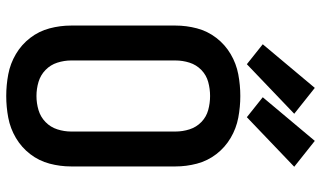

<svg xmlns="http://www.w3.org/2000/svg" viewBox="-227 -795 1030 616"><g transform="rotate(90 288.0 -487.0)"><path d="M288 8Q323 8 357.5 1.5Q392 -5 422.5 -23Q453 -41 474.5 -69Q496 -97 505 -131Q514 -165 514 -200V-535Q514 -570 505 -604Q496 -638 474.5 -666Q453 -694 422.5 -712Q392 -730 357.5 -736.5Q323 -743 288 -743Q253 -743 218.5 -736.5Q184 -730 153.5 -712Q123 -694 101.5 -666Q80 -638 71 -604Q62 -570 62 -535V-200Q62 -165 71 -131Q80 -97 101.5 -69Q123 -41 153.5 -23Q184 -5 218.5 1.5Q253 8 288 8ZM288 -89Q265 -89 243 -95.5Q221 -102 204.5 -118Q188 -134 181 -156Q174 -178 174 -200V-535Q174 -558 181 -580Q188 -602 204.5 -618Q221 -634 243 -640Q265 -646 288 -646Q311 -646 333 -640Q355 -634 371.5 -618Q388 -602 395 -580Q402 -558 402 -535V-200Q402 -178 395 -156Q388 -134 371.5 -118Q355 -102 333 -95.5Q311 -89 288 -89ZM356 -764 515 -916 432 -982 292 -815ZM186 -764 345 -916 262 -982 122 -815Z"/></g></svg>

Font: Iosevka Sparkle Semibold
Style: Regular
Weight: 600
Designer: Belleve Invis
Foundry: Belleve Invis
Version: Version 4.5.0; ttfautohint (v1.8.3)